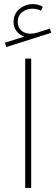

<svg xmlns="http://www.w3.org/2000/svg" viewBox="-20 -921 276 941"><path d="M189.5 -888.2Q167 -900.9 140.6 -900.9Q104.5 -900.9 75.4 -877Q46.4 -853 46.4 -813.5Q46.4 -788.1 60.8 -768.8Q75.2 -749.5 99.6 -741.7L4.4 -711.9L10.7 -690.4L231 -760.3L224.6 -780.8L163.1 -761.2Q144.5 -755.9 129.9 -755.9Q101.6 -755.9 84.2 -771.7Q66.9 -787.6 66.9 -813Q66.9 -844.7 88.4 -861.6Q109.9 -878.4 138.2 -878.4Q148.9 -878.4 159.7 -876.2Q170.4 -874 180.7 -868.7ZM132.8 0V-633.8H103.5V0Z"/></svg>

Font: Estedad-FD-VF Thin
Style: Regular
Weight: 100
Designer: Amin Abedi
Version: Version 5.0